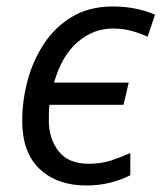

<svg xmlns="http://www.w3.org/2000/svg" viewBox="-20 -565 500 595"><path d="M247.1 9.8Q157.2 9.8 103 -41.3Q48.8 -92.3 48.8 -190.9Q48.8 -252.4 65.4 -314.9Q82 -377.4 116.5 -429.7Q150.9 -481.9 203.9 -513.4Q256.8 -544.9 329.1 -544.9Q401.9 -544.9 460.4 -519.5L437.5 -451.2Q417 -460.9 389.2 -468.8Q361.3 -476.6 329.6 -476.6Q269 -476.6 220.2 -434.3Q171.4 -392.1 147.5 -309.1H378.9L362.8 -240.2H133.3Q131.8 -228 131.6 -216.3Q131.3 -204.6 131.3 -191.4Q131.3 -135.7 161.4 -96.7Q191.4 -57.6 254.9 -57.6Q293.9 -57.6 323.5 -67.4Q353 -77.1 383.8 -90.8V-22Q356.4 -7.8 322 1Q287.6 9.8 247.1 9.8Z"/></svg>

Font: Open Sans
Style: Italic
Weight: 400
Italic angle: -12°
Designer: Monotype Design Team
Foundry: Monotype Imaging Inc.
Version: Version 3.000; ttfautohint (v1.8.4)